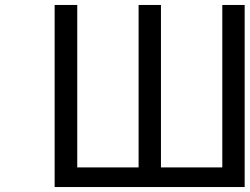

<svg xmlns="http://www.w3.org/2000/svg" viewBox="-20 -753 1006 773"><path d="M200 0V-733H291V-79H538V-733H628V-79H875V-733H965V0Z"/></svg>

Font: Source Han Sans Regular
Style: Regular
Weight: 400
Designer: Ryoko NISHIZUKA  (kana & ideographs); Paul D. Hunt (Latin, Greek & Cyrillic); Wenlong ZHANG  (bopomofo); Sandoll Communi
Foundry: Adobe Systems Incorporated
Version: Version 1.00 January 18, 2024, initial release